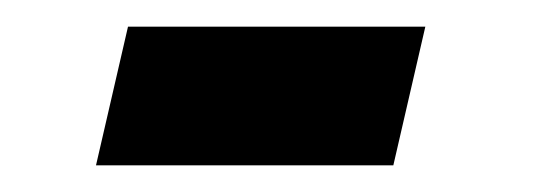

<svg xmlns="http://www.w3.org/2000/svg" viewBox="-20 -124 400 144"><path d="M52 0 76 -104H299L275 0Z"/></svg>

Font: Fustat
Style: Bold
Weight: 700
Designer: Mohamed Gaber, Khaled Hosny, Laura Garcia Mut
Foundry: Kief Type Foundry, Alif Type Foundry, Hard Type Foundry
Version: Version 1.007